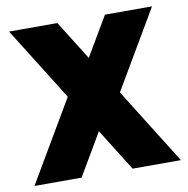

<svg xmlns="http://www.w3.org/2000/svg" viewBox="-73 -696 752 767"><g transform="rotate(-10 303.0 -312.5)"><path d="M600 0H404L13 -625H209ZM360 -277 197 0H6L223 -369ZM239 -348 402 -625H593L376 -256Z"/></g></svg>

Font: Changa
Style: Bold
Weight: 700
Designer: Eduardo Rodriguez Tunni
Foundry: Eduardo Rodriguez Tunni
Version: Version 3.002; ttfautohint (v1.8.2)